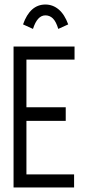

<svg xmlns="http://www.w3.org/2000/svg" viewBox="-20 -830 390 850"><path d="M40 0V-624H310V-566H97V-355H271V-295H97V-58H308V0ZM126 -702 82 -722Q113 -810 181 -810Q214 -810 240 -788Q266 -766 282 -722L238 -702Q228 -735 214 -748.5Q200 -762 181 -762Q145 -762 126 -702Z"/></svg>

Font: Inconsolata ExtraCondensed
Style: Regular
Weight: 400
Width: 2
Monospace: yes
Designer: Raph Levien, Cyreal, Brenton Simpson
Foundry: Raph Levien, Cyreal, Google
Version: Version 3.000; ttfautohint (v1.8.2.53-6de2)